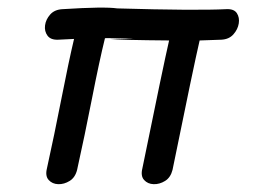

<svg xmlns="http://www.w3.org/2000/svg" viewBox="-20 -477 679 503"><path d="M182 -32Q202 -122 221 -219Q240 -316 255 -377Q393 -378 268 -375Q297 -372 423 -371Q408 -306 353 -36Q348 -16 357.5 -5.5Q367 5 382.5 5.5Q398 6 412.5 -3Q427 -12 432 -32Q488 -307 503 -371L560 -373Q580 -374 591.5 -387Q603 -400 605.5 -415.5Q608 -431 600.5 -442.5Q593 -454 573 -453Q493 -449 287 -455Q254 -460 144 -453Q123 -452 111.5 -439Q100 -426 98 -410.5Q96 -395 104.5 -383.5Q113 -372 133 -373L174 -375Q160 -316 141 -219Q122 -122 103 -36Q98 -16 107.5 -5.5Q117 5 132.5 5.5Q148 6 162.5 -3Q177 -12 182 -32Z"/></svg>

Font: Balsamiq Sans
Style: Italic
Weight: 400
Italic angle: -12°
Designer: Michael Angeles
Foundry: Balsamiq SRL
Version: Version 1.020; ttfautohint (v1.8.4.7-5d5b);gftools[0.9.26]